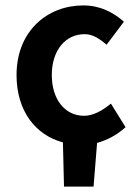

<svg xmlns="http://www.w3.org/2000/svg" viewBox="-20 -522 507 708"><path d="M41 -245C41 -111 113 -23 212 3L216 166H325L338 5C374 -5 410 -23 443 -53L389 -140C359 -115 324 -95 290 -95C220 -95 171 -155 171 -245C171 -336 221 -396 292 -396C321 -396 345 -381 373 -357L437 -442C398 -476 350 -502 287 -502C156 -502 41 -409 41 -245Z"/></svg>

Font: Source Sans Pro SemBd
Style: Regular
Weight: 700
Designer: Paul D. Hunt
Foundry: Adobe Systems Incorporated
Version: Version 2.020;PS 2.0;hotconv 1.0.86;makeotf.lib2.5.63406